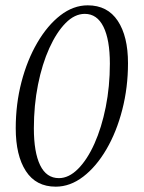

<svg xmlns="http://www.w3.org/2000/svg" viewBox="-20 -690 540 720"><path d="M189 10Q115 10 77 -48.5Q39 -107 39 -209Q39 -300 60.5 -382.5Q82 -465 120 -530Q158 -595 206.5 -632.5Q255 -670 309 -670Q383 -670 421.5 -612Q460 -554 460 -453Q460 -362 438.5 -278.5Q417 -195 379 -130Q341 -65 292 -27.5Q243 10 189 10ZM201 -22Q238 -22 272.5 -56.5Q307 -91 334 -151Q361 -211 376.5 -288.5Q392 -366 392 -451Q392 -541 368 -589.5Q344 -638 298 -638Q260 -638 226 -603.5Q192 -569 165 -509.5Q138 -450 122.5 -372.5Q107 -295 107 -209Q107 -119 130.5 -70.5Q154 -22 201 -22Z"/></svg>

Font: Spectral Light
Style: Italic
Weight: 300
Italic angle: -10°
Designer: Jean-Baptiste Levee
Foundry: Production Type
Version: Version 2.001